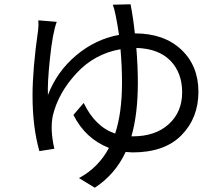

<svg xmlns="http://www.w3.org/2000/svg" viewBox="-20 -813 1040 897"><path d="M590 -793Q603 -725 610 -657Q746 -657 826.5 -581.5Q907 -506 907 -384Q907 -262 828 -181.5Q749 -101 600 -101Q589 -101 567 -103Q518 2 423 64L349 19Q440 -30 489 -122Q379 -165 323 -276L371 -332Q425 -220 518 -189Q550 -286 550 -427Q550 -501 543 -583Q422 -562 337.5 -471Q253 -380 227 -274Q213 -208 234 -118L164 -107Q132 -219 132 -366Q132 -490 158 -672Q161 -696 159 -718L245 -711Q226 -660 213.5 -541.5Q201 -423 204 -369Q246 -479 336 -554.5Q426 -630 536 -650Q520 -758 507 -791ZM624 -427Q624 -280 594 -176H600Q706 -176 768.5 -233Q831 -290 831 -381.5Q831 -473 776 -529.5Q721 -586 617 -589Q624 -500 624 -427Z"/></svg>

Font: Swei Fan Sans CJK TC
Style: Regular
Weight: 400
Version: Version 2.130